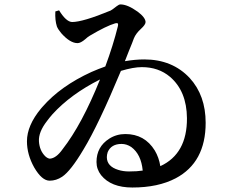

<svg xmlns="http://www.w3.org/2000/svg" viewBox="-20 -793 1040 852"><path d="M552.7 -32.2Q588.9 -32.2 613.3 -36.1Q606.4 -108.4 562.5 -140.6Q542 -154.3 519.5 -154.3Q473.6 -154.3 458 -118.2Q454.1 -106.4 454.1 -95.7Q454.1 -54.7 504.9 -39.1Q526.4 -32.2 552.7 -32.2ZM257.8 -130.9Q343.8 -241.2 423.8 -440.4Q293.9 -375 212.9 -286.1Q199.2 -270.5 188.5 -255.9Q150.4 -207 152.8 -166Q155.3 -125 180.7 -99.6Q191.4 -89.8 201.2 -88.9Q229.5 -90.8 257.8 -130.9ZM225.6 -742.2 242.2 -747.1Q273.4 -696.3 299.8 -695.3Q347.7 -695.3 470.7 -746.1Q475.6 -748 498 -765.6Q507.8 -773.4 514.6 -773.4Q545.9 -773.4 590.8 -741.2Q625 -715.8 626 -695.3Q626 -683.6 605.5 -665Q583 -644.5 574.2 -623Q568.4 -606.4 551.8 -566.4Q540 -537.1 534.2 -521.5Q580.1 -529.3 620.1 -529.3Q745.1 -529.3 822.3 -446.3Q892.6 -369.1 892.6 -248Q892.6 -72.3 759.8 -2Q681.6 39.1 567.4 39.1Q472.7 39.1 428.7 -15.6Q408.2 -42 408.2 -74.2Q408.2 -141.6 464.8 -177.7Q497.1 -198.2 536.1 -198.2Q622.1 -198.2 667 -125Q685.5 -93.8 691.4 -55.7Q810.5 -110.4 809.6 -268.6Q808.6 -388.7 734.4 -452.1Q683.6 -495.1 609.4 -495.1Q572.3 -495.1 516.6 -478.5Q417 -239.3 350.6 -129.9Q293.9 -34.2 255.9 -8.8Q229.5 8.8 200.2 8.8Q166 8.8 131.8 -49.8Q99.6 -107.4 99.6 -166Q99.6 -236.3 162.1 -311.5Q166 -315.4 168.9 -319.3Q249 -411.1 385.7 -473.6Q417 -487.3 447.3 -498Q482.4 -592.8 502.9 -675.8Q506.8 -691.4 498 -690.4Q494.1 -690.4 491.2 -689.5Q451.2 -677.7 378.9 -634.8Q370.1 -629.9 358.4 -619.1Q337.9 -601.6 324.2 -601.6Q291 -601.6 252 -645.5Q237.3 -663.1 232.4 -675.8Q223.6 -703.1 225.6 -742.2Z"/></svg>

Font: GenYoMin JP SemiBold
Style: Regular
Weight: 600
Version: Version 1.001;PS 1;hotconv 16.6.51;makeotf.lib2.5.65220 DEVE